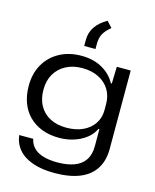

<svg xmlns="http://www.w3.org/2000/svg" viewBox="-137 -866 918 1135"><g transform="rotate(15 322.5 -298.5)"><path d="M305 177Q229 177 173 157.5Q117 138 85.5 101Q54 64 48 14H134Q140 46 162.5 68.5Q185 91 222 101.5Q259 112 306 112Q364 112 407 97Q450 82 473.5 48.5Q497 15 497 -37V-142H491Q467 -91 408.5 -61Q350 -31 278 -31Q220 -31 173.5 -49Q127 -67 94 -100Q61 -133 44 -179.5Q27 -226 27 -282Q27 -358 59.5 -414.5Q92 -471 150 -502.5Q208 -534 283 -534Q357 -534 411 -503.5Q465 -473 492 -422H498L501 -525H586V-44Q586 27 554 77Q522 127 459.5 152Q397 177 305 177ZM304 -100Q363 -100 406 -120Q449 -140 473 -176Q497 -212 497 -258V-295Q497 -346 473.5 -384Q450 -422 407.5 -443.5Q365 -465 307 -465Q250 -465 207 -442Q164 -419 140.5 -378.5Q117 -338 117 -282Q117 -225 140.5 -184Q164 -143 206 -121.5Q248 -100 304 -100ZM283 -594V-631Q283 -677 307.5 -712.5Q332 -748 378 -774L411 -738Q379 -712 365.5 -687Q352 -662 352 -626V-594Z"/></g></svg>

Font: Mona Sans Expanded
Style: Regular
Weight: 400
Width: 7
Designer: Deni Anggara
Foundry: GitHub
Version: Version 2.000